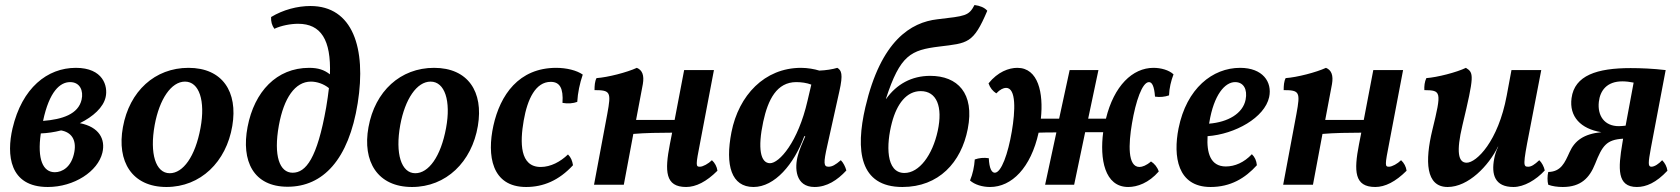

<svg xmlns="http://www.w3.org/2000/svg" viewBox="-20 -738 6711 767"><path d="M402 -350C412 -394 392 -467 283 -467C169 -467 68 -387 30 -225C6 -121 16 9 171 9C276 9 371 -53 389 -128C402 -182 376 -231 299 -246C352 -272 393 -309 402 -350ZM306 -340C293 -282 229 -261 152 -255C177 -373 220 -410 260 -410C300 -410 314 -375 306 -340ZM277 -131C266 -70 228 -50 199 -50C152 -50 128 -101 143 -205C169 -206 197 -210 224 -217C264 -210 286 -181 277 -131Z M645 9C781 9 884 -91 908 -235C931 -371 869 -467 733 -467C599 -467 497 -374 471 -230C446 -93 507 9 645 9ZM658 -46C602 -46 577 -124 598 -239C617 -342 664 -412 719 -412C776 -412 801 -335 781 -227C760 -112 711 -46 658 -46Z M1220 -714C1168 -714 1111 -699 1063 -670C1062 -652 1066 -637 1076 -623C1104 -636 1141 -643 1171 -643C1262 -643 1303 -579 1298 -441C1275 -459 1251 -467 1215 -467C1085 -467 996 -372 969 -231C943 -95 992 8 1129 8C1270 8 1373 -100 1409 -326C1444 -546 1389 -714 1220 -714ZM1149 -48C1097 -48 1072 -115 1094 -237C1114 -347 1159 -412 1222 -412C1246 -412 1273 -403 1294 -386C1291 -362 1288 -337 1283 -309C1247 -105 1202 -48 1149 -48Z M1626 9C1762 9 1865 -91 1889 -235C1912 -371 1850 -467 1714 -467C1580 -467 1478 -374 1452 -230C1427 -93 1488 9 1626 9ZM1639 -46C1583 -46 1558 -124 1579 -239C1598 -342 1645 -412 1700 -412C1757 -412 1782 -335 1762 -227C1741 -112 1692 -46 1639 -46Z M2082 9C2150 9 2213 -17 2269 -78C2266 -96 2261 -109 2249 -121C2219 -92 2180 -71 2140 -71C2056 -71 2057 -169 2072 -256C2087 -343 2120 -411 2180 -411C2216 -411 2231 -386 2227 -327C2248 -323 2270 -325 2286 -331C2288 -367 2296 -405 2308 -440C2284 -457 2243 -467 2202 -467C2052 -467 1978 -358 1951 -236C1925 -118 1943 9 2082 9Z M2824 -98C2810 -84 2788 -72 2776 -72C2759 -72 2759 -77 2777 -169L2832 -458H2713L2675 -259H2521L2548 -402C2554 -437 2546 -458 2524 -467C2485 -449 2408 -429 2363 -426C2356 -413 2355 -395 2355 -378C2419 -378 2422 -370 2406 -283L2353 0H2472L2510 -203C2554 -207 2619 -208 2665 -208L2656 -162C2635 -54 2637 9 2721 9C2760 9 2802 -12 2846 -56C2844 -72 2836 -87 2824 -98Z M3339 -98C3317 -79 3304 -72 3290 -72C3270 -72 3269 -86 3285 -157L3333 -373C3349 -443 3341 -457 3325 -467C3305 -461 3279 -457 3253 -456C3234 -462 3206 -467 3180 -467C3034 -467 2931 -357 2902 -210C2876 -77 2902 9 2990 9C3075 9 3152 -82 3193 -194H3197C3187 -171 3173 -139 3168 -119C3153 -68 3157 9 3234 9C3283 9 3325 -18 3361 -57C3357 -72 3349 -88 3339 -98ZM3056 -86C3018 -86 3006 -145 3029 -252C3048 -340 3083 -410 3161 -410C3181 -410 3203 -407 3221 -400L3206 -336C3168 -170 3093 -86 3056 -86Z M3732 -552C3846 -566 3868 -563 3924 -695C3913 -708 3895 -715 3873 -718C3850 -674 3836 -674 3725 -661C3619 -649 3499 -576 3437 -310C3397 -138 3413 9 3585 9C3730 9 3820 -89 3846 -223C3874 -366 3805 -435 3696 -435C3622 -435 3562 -402 3520 -343H3519C3576 -519 3619 -538 3732 -552ZM3658 -374C3722 -374 3747 -312 3726 -215C3705 -118 3652 -47 3593 -47C3518 -47 3520 -161 3543 -248C3563 -324 3602 -374 3658 -374Z M4588 -467C4504 -467 4430 -395 4398 -264H4327L4368 -458H4253L4211 -264H4138C4149 -366 4128 -467 4044 -467C4010 -467 3966 -451 3929 -405C3935 -387 3946 -374 3960 -365C3975 -381 3989 -387 3999 -387C4040 -387 4036 -295 4022 -213C4007 -124 3980 -48 3954 -48C3942 -48 3932 -64 3930 -106C3910 -109 3891 -107 3874 -101C3872 -72 3866 -43 3855 -17C3874 0 3905 9 3935 9C4022 9 4098 -68 4129 -208C4151 -209 4173 -209 4200 -209L4155 0H4271L4315 -210H4387C4373 -104 4392 9 4487 9C4523 9 4569 -7 4609 -53C4603 -71 4592 -84 4578 -93C4560 -77 4543 -71 4532 -71C4484 -71 4488 -163 4502 -245C4517 -334 4543 -410 4570 -410C4582 -410 4591 -394 4594 -352C4613 -349 4633 -351 4650 -357C4651 -386 4658 -415 4668 -441C4650 -458 4618 -467 4588 -467Z M4934 -467C4824 -467 4720 -385 4688 -225C4666 -114 4683 9 4816 9C4896 9 4954 -26 5001 -78C4999 -97 4993 -110 4981 -122C4950 -89 4913 -73 4877 -73C4815 -73 4800 -128 4804 -194C4914 -202 5032 -268 5050 -350C5063 -411 5024 -467 4934 -467ZM4956 -340C4945 -284 4885 -250 4810 -244C4810 -245 4811 -247 4811 -249C4829 -359 4873 -410 4914 -410C4948 -410 4964 -381 4956 -340Z M5577 -98C5563 -84 5541 -72 5529 -72C5512 -72 5512 -77 5530 -169L5585 -458H5466L5428 -259H5274L5301 -402C5307 -437 5299 -458 5277 -467C5238 -449 5161 -429 5116 -426C5109 -413 5108 -395 5108 -378C5172 -378 5175 -370 5159 -283L5106 0H5225L5263 -203C5307 -207 5372 -208 5418 -208L5409 -162C5388 -54 5390 9 5474 9C5513 9 5555 -12 5599 -56C5597 -72 5589 -87 5577 -98Z M5763 9C5846 9 5927 -76 5964 -152H5965C5957 -136 5952 -120 5949 -104C5937 -41 5951 9 6026 9C6068 9 6116 -19 6151 -57C6148 -72 6139 -89 6129 -98C6110 -80 6097 -72 6085 -72C6065 -72 6063 -77 6089 -209L6137 -458H6018L5999 -356C5965 -173 5878 -88 5839 -88C5805 -88 5797 -132 5822 -237C5870 -438 5868 -447 5836 -467C5799 -449 5721 -429 5678 -426C5671 -412 5669 -393 5670 -378C5737 -377 5740 -374 5702 -219C5672 -95 5675 9 5763 9Z M6620 -98C6607 -84 6590 -72 6577 -72C6563 -72 6564 -87 6575 -147L6634 -458C6584 -464 6534 -466 6494 -466C6360 -466 6270 -437 6258 -346C6248 -272 6295 -223 6377 -210C6308 -203 6271 -177 6250 -130C6231 -88 6216 -52 6165 -51C6161 -36 6161 -13 6165 0C6181 6 6202 9 6223 9C6296 9 6330 -28 6352 -83C6381 -156 6397 -180 6464 -184L6461 -166C6444 -65 6439 9 6519 9C6556 9 6596 -8 6641 -56C6639 -72 6631 -87 6620 -98ZM6367 -331C6372 -376 6399 -413 6461 -413C6475 -413 6492 -411 6506 -408L6474 -236C6464 -235 6454 -234 6447 -234C6389 -234 6361 -276 6367 -331Z"/></svg>

Font: Vollkorn Semibold
Style: Italic
Weight: 600
Italic angle: -11°
Designer: Friedrich Althausen
Foundry: Friedrich Althausen
Version: Version 4.015;PS 004.015;hotconv 1.0.88;makeotf.lib2.5.64775